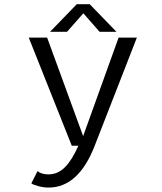

<svg xmlns="http://www.w3.org/2000/svg" viewBox="-20 -674 750 888"><path d="M518.5 -527H440.5L365.5 -612.5L290 -527H211.5L335 -654.5H395ZM198 -500 364.5 -44.5 528.5 -500H613L418 0Q343 193.5 204.5 193.5Q180.5 193.5 155.8 186.5Q131 179.5 125 174L153.5 117.5Q172 132.5 204 132.5Q247.5 132.5 280.5 99.2Q313.5 66 342.5 0H312L113 -500Z"/></svg>

Font: League Mono Light
Style: Regular
Weight: 300
Width: 6
Designer: Tyler Finck
Foundry: The League of Moveable Type / Tyler Finck
Version: Version 2.210